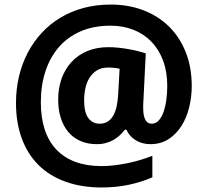

<svg xmlns="http://www.w3.org/2000/svg" viewBox="-20 -743 906 838"><path d="M816.9 -367.2Q816.9 -320.8 805.9 -275.4Q794.9 -230 772.5 -194.1Q750 -158.2 716.1 -136Q682.1 -113.8 636.2 -113.8Q617.7 -113.8 601.3 -118.4Q585 -123 571.3 -131.6Q557.6 -140.1 547.6 -151.6Q537.6 -163.1 532.2 -176.8H524.9Q515.6 -164.6 503.4 -153.1Q491.2 -141.6 476.1 -132.8Q460.9 -124 442.6 -118.9Q424.3 -113.8 402.8 -113.8Q362.3 -113.8 330.8 -127.7Q299.3 -141.6 277.8 -167.2Q256.3 -192.9 245.1 -228.8Q233.9 -264.6 233.9 -308.1Q233.9 -358.4 249 -400.4Q264.2 -442.4 292.5 -472.9Q320.8 -503.4 361.3 -520.3Q401.9 -537.1 452.1 -537.1Q474.1 -537.1 497.6 -534.7Q521 -532.2 542.7 -528.3Q564.5 -524.4 583.5 -519.5Q602.5 -514.6 616.2 -509.8L606 -305.2Q605 -294.4 605 -284.2V-271Q605 -250.5 608.2 -237.3Q611.3 -224.1 616.5 -216.6Q621.6 -209 628.2 -206.1Q634.8 -203.1 642.1 -203.1Q659.2 -203.1 671.9 -216.3Q684.6 -229.5 692.9 -252Q701.2 -274.4 705.6 -304.4Q710 -334.5 710 -368.2Q710 -430.7 691.4 -479.5Q672.9 -528.3 639.9 -562Q606.9 -595.7 561.5 -613.3Q516.1 -630.9 462.9 -630.9Q388.2 -630.9 331.3 -606Q274.4 -581.1 236.1 -536.4Q197.8 -491.7 178 -430.7Q158.2 -369.6 158.2 -296.9Q158.2 -229.5 175.3 -177.5Q192.4 -125.5 226.1 -90.1Q259.8 -54.7 309.1 -36.4Q358.4 -18.1 422.9 -18.1Q450.2 -18.1 479 -21.5Q507.8 -24.9 536.4 -30.8Q564.9 -36.6 592.5 -44.9Q620.1 -53.2 645 -63V30.8Q599.1 51.3 543.2 63.2Q487.3 75.2 423.8 75.2Q335.4 75.2 265.9 50Q196.3 24.9 148.4 -22.5Q100.6 -69.8 75.2 -138.4Q49.8 -207 49.8 -293.9Q49.8 -354.5 63 -409.9Q76.2 -465.3 101.1 -512.9Q126 -560.5 161.9 -599.4Q197.8 -638.2 243.7 -665.8Q289.6 -693.4 344.7 -708.3Q399.9 -723.1 462.9 -723.1Q540 -723.1 605 -698.5Q669.9 -673.8 717 -627.7Q764.2 -581.5 790.5 -515.6Q816.9 -449.7 816.9 -367.2ZM347.2 -306.2Q347.2 -251.5 365.7 -227.3Q384.3 -203.1 415 -203.1Q435.5 -203.1 450.4 -212.6Q465.3 -222.2 474.9 -239.5Q484.4 -256.8 489.5 -281Q494.6 -305.2 496.1 -335L502 -442.9Q492.2 -445.3 479 -446.8Q465.8 -448.2 452.1 -448.2Q423.3 -448.2 403.3 -436Q383.3 -423.8 370.8 -403.8Q358.4 -383.8 352.8 -358.2Q347.2 -332.5 347.2 -306.2Z"/></svg>

Font: Phetsarath
Style: Bold
Weight: 700
Designer: Danh Hong
Foundry: Danh Hong
Version: Version 1.01